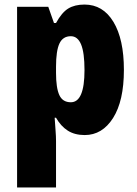

<svg xmlns="http://www.w3.org/2000/svg" viewBox="-20 -583 600 843"><path d="M351 -563Q432 -563 478 -487Q524 -411 524 -276Q524 -140 476.5 -65Q429 10 352 10Q308 10 277.5 -9.5Q247 -29 226 -66H220Q222 -34 224 -9Q226 16 226 36V240H55V-553H192L217 -482H226Q251 -528 279.5 -545.5Q308 -563 351 -563ZM291 -424Q256 -424 241 -392Q226 -360 226 -290V-263Q226 -197 240.5 -165.5Q255 -134 291 -134Q351 -134 351 -275Q351 -352 336 -388Q321 -424 291 -424Z"/></svg>

Font: Noto Sans Myanmar UI Condensed Black
Style: Regular
Weight: 900
Width: 3
Designer: Monotype Design Team
Foundry: Monotype Imaging Inc.
Version: Version 2.103; ttfautohint (v1.8.4.7-5d5b)